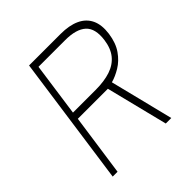

<svg xmlns="http://www.w3.org/2000/svg" viewBox="-193 -865 1008 1008"><g transform="rotate(-45 311.0 -361.5)"><path d="M73.5 0 175.5 -723H409.5Q474 -723 517 -703Q560 -683 578.8 -643.2Q597.5 -603.5 589.5 -544Q581 -483.5 553.5 -444.5Q526 -405.5 490 -383.8Q454 -362 420.5 -353L508.5 0H467.5L381.5 -344H158.5L109.5 0ZM163.5 -385H331.5Q395.5 -385 441.5 -400.2Q487.5 -415.5 514.8 -449Q542 -482.5 549.5 -537Q560 -614.5 522.8 -648.8Q485.5 -683 403.5 -683H205.5Z"/></g></svg>

Font: Public Sans Thin
Style: Italic
Weight: 100
Italic angle: -8°
Designer: The Public Sans project authors (U.S. Web Design System). Libre Franklin designed by Pablo Impallari and Rodrigo Fuenzal
Version: Version 2.000